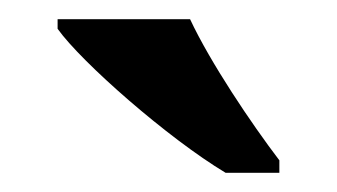

<svg xmlns="http://www.w3.org/2000/svg" viewBox="-20 -786 351 200"><path d="M215 -606H271V-619C242 -657 199 -721 178 -766H40V-756C65 -721 155 -642 215 -606Z"/></svg>

Font: Noto Serif SemiBold
Style: Regular
Weight: 600
Designer: Monotype Design Team
Foundry: Monotype Imaging Inc.
Version: Version 2.013